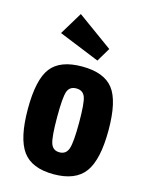

<svg xmlns="http://www.w3.org/2000/svg" viewBox="-122 -887 755 973"><g transform="rotate(15 255.5 -400.0)"><path d="M44 -277Q44 -123 92 -56.5Q140 10 255 10Q370 10 418.5 -56.5Q467 -123 467 -277Q467 -431 418.5 -493Q370 -555 255 -555Q140 -555 92 -493Q44 -431 44 -277ZM198 -276Q198 -379 209 -409.5Q220 -440 255 -440Q290 -440 301.5 -409.5Q313 -379 313 -276Q313 -173 301.5 -139Q290 -105 255 -105Q220 -105 209 -139Q198 -173 198 -276ZM364 -676 179 -810 107 -691 321 -604Z"/></g></svg>

Font: Secuela Black
Style: Regular
Weight: 900
Designer: Fernando Haro
Foundry: deFharo
Version: Version 1.704